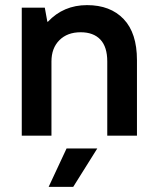

<svg xmlns="http://www.w3.org/2000/svg" viewBox="-20 -530 615 750"><path d="M65 -500H155L165 -445H167Q228 -510 320 -510Q411 -510 463 -455.5Q515 -401 515 -295V0H399V-290Q399 -347 372 -375.5Q345 -404 295 -404Q243 -404 212 -373Q181 -342 181 -290V0H65ZM240 50H360L266 200H170Z"/></svg>

Font: PT Root UI Bold
Style: Regular
Weight: 700
Designer: Vitaly Kuzmin
Foundry: ParaType Ltd.
Version: Version 2.000G